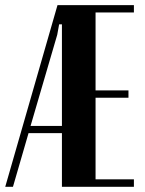

<svg xmlns="http://www.w3.org/2000/svg" viewBox="-50 -720 560 741"><path d="M171.9 -700.2H466.8V-671.9H318.8V-371.1H445.8V-342.8H318.8V-27.8H466.8V1H189V-206.1H60.1L0 1H-29.8ZM178.2 -626 170.9 -585.9 67.9 -233.9H189V-626Z"/></svg>

Font: Moniqa Black Heading
Style: Regular
Weight: 900
Designer: Rajesh Rajput
Foundry: Rajesh Rajput
Version: Version 1.000